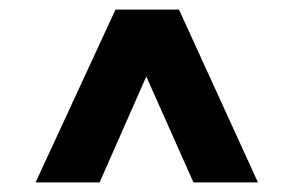

<svg xmlns="http://www.w3.org/2000/svg" viewBox="-20 -750 610 399"><path d="M54 -371 220 -730H352L516 -371H382L284 -591L187 -371Z"/></svg>

Font: MuseoModerno SemiBold
Style: Bold
Weight: 700
Version: Version 1.001